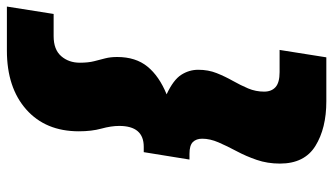

<svg xmlns="http://www.w3.org/2000/svg" viewBox="-230 -550 990 571"><g transform="rotate(-90 265.5 -265.0)"><path d="M64 72Q64 35 75 3Q86 -29 101 -57Q116 -85 127 -110.5Q138 -136 138 -159Q138 -177 128 -187Q118 -197 93 -197H76L98 -333H114Q176 -333 176 -406Q176 -430 168 -459Q160 -488 160 -526Q160 -625 225 -682.5Q290 -740 400 -740H531L509 -601H443Q403 -601 383.5 -578.5Q364 -556 364 -523Q364 -498 368.5 -480.5Q373 -463 377 -447.5Q381 -432 381 -412Q381 -357 352.5 -322Q324 -287 270 -265Q313 -245 328 -221.5Q343 -198 343 -171Q343 -141 333 -116Q323 -91 310 -68Q297 -45 287.5 -22.5Q278 0 278 25Q278 47 291.5 59Q305 71 336 71H402L380 210H249Q169 210 116.5 177.5Q64 145 64 72Z"/></g></svg>

Font: Georama ExtraExtended ExtraBold
Style: Italic
Weight: 800
Width: 8
Italic angle: -9°
Designer: Jean-Baptiste Levee
Foundry: Production Type
Version: Version 1.000